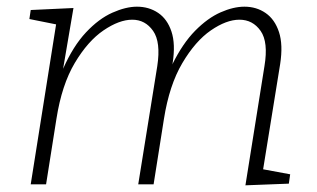

<svg xmlns="http://www.w3.org/2000/svg" viewBox="-20 -552 949 575"><path d="M715 3 772 -354Q784 -426 760.5 -459.5Q737 -493 697 -493Q658 -493 611.5 -461Q565 -429 526 -363Q487 -297 471 -196L440 0H394L451 -354Q462 -426 438.5 -459.5Q415 -493 376 -493Q337 -493 290 -461Q243 -429 204 -363.5Q165 -298 149 -196L118 0H72L148 -479L68 -495L72 -522L200 -528L169 -346Q199 -414 237.5 -455Q276 -496 316.5 -514Q357 -532 390 -532Q426 -532 453.5 -513.5Q481 -495 493.5 -457.5Q506 -420 497 -363L496 -359Q527 -422 564.5 -460Q602 -498 640.5 -515Q679 -532 712 -532Q748 -532 775.5 -513Q803 -494 815.5 -456Q828 -418 819 -360L768 -45L849 -30L845 -2Z"/></svg>

Font: Bitter Light
Style: Italic
Weight: 300
Italic angle: -9°
Designer: Sol Matas, and Bitter project Authors
Foundry: Sol Matas
Version: Version 2.001